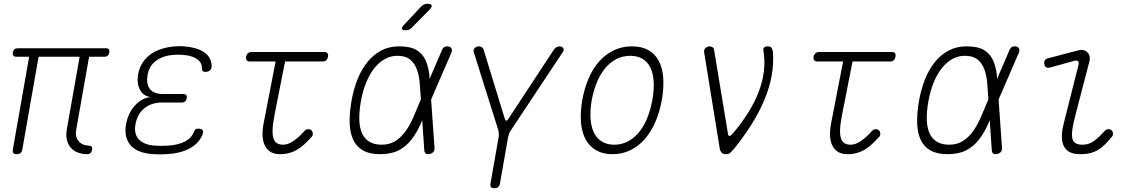

<svg xmlns="http://www.w3.org/2000/svg" viewBox="-20 -805 6040 1015"><path d="M441 10Q413 10 390.5 1Q368 -8 353.5 -25Q339 -42 333.5 -66Q328 -90 333 -120L401 -505H184L98 -15Q96 -2 88.5 4Q81 10 68 10Q55 10 50.5 4Q46 -2 48 -15L134 -505H67Q56 -505 51 -511Q46 -517 48 -528Q50 -539 56.5 -544.5Q63 -550 74 -550H540Q551 -550 555.5 -544.5Q560 -539 558 -528Q556 -517 549.5 -511Q543 -505 532 -505H451L383 -120Q376 -82 395.5 -59Q415 -36 449 -35Q460 -35 464.5 -29.5Q469 -24 467 -13Q465 -2 458.5 4Q452 10 441 10Z M1099 -458Q1099 -450 1097 -444Q1095 -438 1090.5 -433.5Q1086 -429 1079.5 -427Q1073 -425 1064 -425Q1060 -425 1057 -426Q1054 -427 1052 -429Q1050 -431 1049 -434.5Q1048 -438 1048 -442Q1048 -475 1020.5 -493.5Q993 -512 945 -515Q934 -516 922 -516Q910 -516 899 -515Q842 -511 805 -484Q768 -457 760 -407Q752 -361 772.5 -334.5Q793 -308 844 -308H949Q960 -308 964.5 -302.5Q969 -297 967 -286Q965 -275 958.5 -269Q952 -263 941 -263H836Q780 -263 742.5 -232Q705 -201 696 -147Q687 -95 715.5 -66.5Q744 -38 801 -35Q817 -34 833.5 -34Q850 -34 866 -35Q920 -38 956 -56Q992 -74 1005 -108Q1007 -113 1009 -116Q1011 -119 1013.5 -121Q1016 -123 1019.5 -124Q1023 -125 1027 -125Q1036 -125 1042 -123Q1048 -121 1051 -116.5Q1054 -112 1053.5 -106Q1053 -100 1050 -92Q1030 -45 980 -19Q930 7 858 10Q842 11 825.5 11Q809 11 793 10Q753 8 722.5 -3Q692 -14 673 -34Q654 -54 647 -82.5Q640 -111 646 -147Q657 -207 693 -247Q729 -287 777 -292Q739 -296 720.5 -329.5Q702 -363 710 -411Q716 -446 733 -472.5Q750 -499 775.5 -517.5Q801 -536 834.5 -546.5Q868 -557 907 -560Q918 -561 930 -561Q942 -561 953 -560Q1019 -555 1057.5 -530Q1096 -505 1099 -458Z M1696 -530Q1707 -530 1711.5 -523Q1716 -516 1714 -505Q1712 -494 1705 -487Q1698 -480 1687 -480H1487L1431 -196Q1422 -149 1421 -119Q1420 -89 1426.5 -71.5Q1433 -54 1446 -47Q1459 -40 1477 -40Q1503 -40 1532.5 -60.5Q1562 -81 1589 -112Q1597 -121 1607 -122Q1617 -123 1624 -118Q1632 -113 1633.5 -101Q1635 -89 1627 -81Q1607 -59 1588.5 -42Q1570 -25 1550.5 -13.5Q1531 -2 1509 4Q1487 10 1460 10Q1429 10 1409.5 -2.5Q1390 -15 1379.5 -37Q1369 -59 1368 -89Q1367 -119 1374 -155L1437 -480H1300Q1289 -480 1284 -487Q1279 -494 1281 -505Q1283 -516 1290.5 -523Q1298 -530 1309 -530Z M2157 -659Q2149 -651 2142 -648Q2135 -645 2126 -645Q2107 -645 2104.5 -652Q2102 -659 2116 -674L2205 -769Q2213 -777 2220.5 -781Q2228 -785 2239 -785Q2259 -785 2262 -777Q2265 -769 2250 -753ZM2277 -24Q2278 -11 2271.5 -2.5Q2265 6 2251 9Q2238 12 2231 7Q2224 2 2223 -11L2212 -170L2204 -150Q2182 -101 2154 -65.5Q2126 -30 2087 -10Q2048 10 1988 10Q1933 10 1898.5 -10Q1864 -30 1847 -66.5Q1830 -103 1828.5 -154.5Q1827 -206 1838 -270Q1849 -334 1870.5 -387Q1892 -440 1923.5 -478.5Q1955 -517 1996.5 -538.5Q2038 -560 2089 -560Q2149 -560 2181 -541Q2213 -522 2229 -488Q2245 -454 2250 -406Q2250 -397 2251 -388L2316 -539Q2321 -552 2330 -557Q2339 -562 2352 -559Q2364 -556 2367.5 -547.5Q2371 -539 2366 -526L2259 -279ZM2205 -280V-282Q2202 -323 2199 -363.5Q2196 -404 2184.5 -436.5Q2173 -469 2149 -489.5Q2125 -510 2080 -510Q2046 -510 2015.5 -493.5Q1985 -477 1960 -446Q1935 -415 1916.5 -370.5Q1898 -326 1888 -270Q1878 -214 1879.5 -171Q1881 -128 1894.5 -99Q1908 -70 1934 -55Q1960 -40 1997 -40Q2042 -40 2073.5 -61.5Q2105 -83 2128 -117Q2151 -151 2168.5 -193Q2186 -235 2203 -275Z M2593 190Q2580 190 2575.5 184Q2571 178 2573 165L2616 -80Q2618 -90 2617 -99.5Q2616 -109 2614 -118L2484 -531Q2482 -537 2484 -542.5Q2486 -548 2490 -551.5Q2494 -555 2499.5 -557.5Q2505 -560 2511 -560Q2519 -560 2526.5 -555.5Q2534 -551 2537 -541L2649 -176Q2652 -167 2656.5 -167Q2661 -167 2667 -176L2907 -541Q2913 -551 2922 -555.5Q2931 -560 2939 -560Q2945 -560 2949.5 -557.5Q2954 -555 2957 -551.5Q2960 -548 2960 -542.5Q2960 -537 2956 -531L2682 -118Q2675 -109 2671.5 -99.5Q2668 -90 2666 -80L2623 165Q2621 178 2613.5 184Q2606 190 2593 190Z M3218 10Q3168 10 3132.5 -10Q3097 -30 3076.5 -67Q3056 -104 3051.5 -156.5Q3047 -209 3058 -275Q3070 -341 3093 -393.5Q3116 -446 3150 -483Q3184 -520 3227 -540Q3270 -560 3321 -560Q3372 -560 3407.5 -540Q3443 -520 3462.5 -483.5Q3482 -447 3486 -395Q3490 -343 3479 -278Q3467 -211 3443.5 -158Q3420 -105 3386.5 -67.5Q3353 -30 3310.5 -10Q3268 10 3218 10ZM3227 -40Q3265 -40 3297.5 -56.5Q3330 -73 3356 -103.5Q3382 -134 3400.5 -178.5Q3419 -223 3429 -278Q3438 -331 3435.5 -374Q3433 -417 3418.5 -447Q3404 -477 3377.5 -493.5Q3351 -510 3312 -510Q3273 -510 3240 -493.5Q3207 -477 3181 -446.5Q3155 -416 3136.5 -372.5Q3118 -329 3108 -275Q3099 -221 3102 -177.5Q3105 -134 3120 -103.5Q3135 -73 3162 -56.5Q3189 -40 3227 -40Z M3785 -19 3702 -531Q3701 -537 3703.5 -542.5Q3706 -548 3710.5 -551.5Q3715 -555 3720 -557.5Q3725 -560 3729 -560Q3739 -560 3746.5 -555.5Q3754 -551 3755 -541L3828 -100Q3830 -87 3835.5 -86Q3841 -85 3852 -97Q3899 -152 3934 -207.5Q3969 -263 3990.5 -319Q4012 -375 4018.5 -430.5Q4025 -486 4015 -541Q4015 -546 4016.5 -549.5Q4018 -553 4021.5 -555.5Q4025 -558 4029.5 -559Q4034 -560 4039 -560Q4054 -560 4059 -551.5Q4064 -543 4066 -531Q4071 -468 4059 -403.5Q4047 -339 4020 -275Q3993 -211 3952.5 -146.5Q3912 -82 3861 -19Q3850 -6 3841.5 2Q3833 10 3818 10Q3803 10 3795.5 2.5Q3788 -5 3785 -19Z M4696 -530Q4707 -530 4711.5 -523Q4716 -516 4714 -505Q4712 -494 4705 -487Q4698 -480 4687 -480H4487L4431 -196Q4422 -149 4421 -119Q4420 -89 4426.5 -71.5Q4433 -54 4446 -47Q4459 -40 4477 -40Q4503 -40 4532.5 -60.5Q4562 -81 4589 -112Q4597 -121 4607 -122Q4617 -123 4624 -118Q4632 -113 4633.5 -101Q4635 -89 4627 -81Q4607 -59 4588.5 -42Q4570 -25 4550.5 -13.5Q4531 -2 4509 4Q4487 10 4460 10Q4429 10 4409.5 -2.5Q4390 -15 4379.5 -37Q4369 -59 4368 -89Q4367 -119 4374 -155L4437 -480H4300Q4289 -480 4284 -487Q4279 -494 4281 -505Q4283 -516 4290.5 -523Q4298 -530 4309 -530Z M5277 -24Q5278 -11 5271.5 -2.5Q5265 6 5251 9Q5238 12 5231 7Q5224 2 5223 -11L5212 -170L5204 -150Q5182 -101 5154 -65.5Q5126 -30 5087 -10Q5048 10 4988 10Q4933 10 4898.5 -10Q4864 -30 4847 -66.5Q4830 -103 4828.5 -154.5Q4827 -206 4838 -270Q4849 -334 4870.5 -387Q4892 -440 4923.5 -478.5Q4955 -517 4996.5 -538.5Q5038 -560 5089 -560Q5149 -560 5181 -541Q5213 -522 5229 -488Q5245 -454 5250 -406Q5250 -397 5251 -388L5316 -539Q5321 -552 5330 -557Q5339 -562 5352 -559Q5364 -556 5367.5 -547.5Q5371 -539 5366 -526L5259 -279ZM5205 -280V-282Q5202 -323 5199 -363.5Q5196 -404 5184.5 -436.5Q5173 -469 5149 -489.5Q5125 -510 5080 -510Q5046 -510 5015.5 -493.5Q4985 -477 4960 -446Q4935 -415 4916.5 -370.5Q4898 -326 4888 -270Q4878 -214 4879.5 -171Q4881 -128 4894.5 -99Q4908 -70 4934 -55Q4960 -40 4997 -40Q5042 -40 5073.5 -61.5Q5105 -83 5128 -117Q5151 -151 5168.5 -193Q5186 -235 5203 -275Z M5531 -448Q5519 -445 5511 -449Q5503 -453 5501 -466Q5499 -479 5503.5 -486.5Q5508 -494 5521 -497L5677 -538Q5694 -543 5707 -540Q5720 -537 5728.5 -528.5Q5737 -520 5740 -507.5Q5743 -495 5739 -480L5665 -196Q5654 -154 5649.5 -124Q5645 -94 5648.5 -75.5Q5652 -57 5665 -48.5Q5678 -40 5703 -40Q5737 -40 5764.5 -60.5Q5792 -81 5819 -112Q5827 -121 5837 -122Q5847 -123 5854 -118Q5862 -113 5863.5 -101Q5865 -89 5857 -81Q5839 -59 5822 -42Q5805 -25 5786.5 -13.5Q5768 -2 5745 4Q5722 10 5690 10Q5659 10 5638 0.5Q5617 -9 5605.5 -29.5Q5594 -50 5593.5 -81Q5593 -112 5604 -155L5682 -464Q5685 -476 5678.5 -481.5Q5672 -487 5661 -484Z"/></svg>

Font: Maple Mono NL Thin
Style: Italic
Weight: 250
Italic angle: -10°
Monospace: yes
Designer: subframe7536
Version: Version 7.000